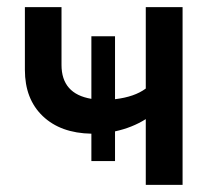

<svg xmlns="http://www.w3.org/2000/svg" viewBox="-20 -520 584 540"><path d="M153 -337.5Q153 -256 237 -242V-418H303.5V-241Q358.5 -247.5 390 -271V-500H493.5V0H390V-185Q352 -161 303.5 -150.5V-67H237V-144Q150.5 -145.5 100.2 -193.5Q50 -241.5 50 -323.5V-500H153Z"/></svg>

Font: Overused Grotesk Medium
Style: Regular
Weight: 525
Version: Version 0.004